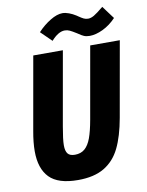

<svg xmlns="http://www.w3.org/2000/svg" viewBox="-100 -1003 829 1086"><g transform="rotate(-10 314.0 -459.5)"><path d="M45.5 -189.5Q45.5 -240 57 -303.5L131.5 -725H301.5L226.5 -300.5Q213.5 -227.5 213.5 -194.5Q213.5 -161 225.8 -146Q238 -131 266.5 -131Q301 -131 323.2 -150.2Q345.5 -169.5 359.8 -208.2Q374 -247 385.5 -311.5L458.5 -725H628.5L552 -292.5Q533.5 -189 501 -122.8Q468.5 -56.5 410.2 -21.8Q352 13 259.5 13Q145.5 13 95.5 -38.5Q45.5 -90 45.5 -189.5ZM405 -800.5 396.5 -806Q372.5 -821 359.2 -827.2Q346 -833.5 331 -833.5Q294 -833.5 253.5 -787.5L191.5 -848Q225.5 -884.5 264.8 -908.2Q304 -932 335 -932Q352 -932 372.2 -924.5Q392.5 -917 412 -904.5L421.5 -898Q437.5 -887 448.8 -881.5Q460 -876 474 -876Q489.5 -876 507.8 -886.5Q526 -897 563.5 -928L618 -854.5Q583.5 -818 542 -798.2Q500.5 -778.5 466 -778.5Q446 -778.5 432.5 -784.5Q419 -790.5 405 -800.5Z"/></g></svg>

Font: JuliaMono Black
Style: Italic
Weight: 900
Italic angle: -9°
Monospace: yes
Designer: cormullion
Foundry: corm
Version: Version 0.057; ttfautohint (v1.8.4)